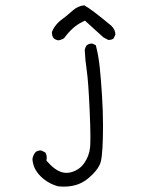

<svg xmlns="http://www.w3.org/2000/svg" viewBox="-20 -589 540 728"><path d="M389.6 -438Q390.6 -437.5 393.8 -437.5Q397 -437.5 401.6 -438.7Q406.2 -439.9 410.6 -442.9L417.5 -457.5Q417.5 -458 417.5 -458.5Q417.5 -475.6 402.3 -491.2Q323.7 -556.6 299.3 -568.8Q274.9 -566.4 255.4 -548.8Q231.4 -527.3 205.6 -508.3Q185.5 -489.7 177.2 -468.8Q176.8 -467.3 176.8 -465.8Q176.8 -453.1 183.6 -443.8Q191.4 -437.5 201.2 -436Q213.4 -438 223.1 -444.3Q254.9 -488.3 293.9 -506.8L302.2 -510.7L372.1 -447.3ZM221.2 118.7Q246.1 118.7 268.1 112.3Q300.3 103 330.1 73.2Q356.4 46.9 362.3 23.4Q370.6 -11.2 370.6 -112.8Q370.6 -167.5 366.7 -228.3Q362.8 -289.1 358.2 -333.7Q353.5 -378.4 343.3 -417.5L331.5 -423.3Q330.1 -423.8 326.7 -423.8Q323.2 -423.8 318.4 -422.4Q313.5 -420.9 309.1 -417.5Q302.7 -409.2 301.3 -398.9Q303.2 -358.9 309.1 -320.3Q314.9 -281.7 319.8 -172.9Q322.8 -105.5 322.8 -74.7Q322.8 -43.9 321.8 -31.7Q318.4 2.9 298.8 30.3Q278.3 59.1 241.2 65.9Q236.3 66.4 231 66.4Q196.8 66.4 160.2 24.4L156.2 20Q157.2 11.7 157.2 8.3Q157.2 -2.4 151.4 -11.2L137.2 -18.1Q135.7 -18.6 134.8 -18.6Q122.6 -18.6 114.7 -12.2Q105 -0.5 103 14.2Q105 50.3 133.5 78.9Q162.1 107.4 201.7 117.7Q211.4 118.7 221.2 118.7Z"/></svg>

Font: NaikaiFont
Style: ExtraLight
Weight: 200
Version: Version 1.89